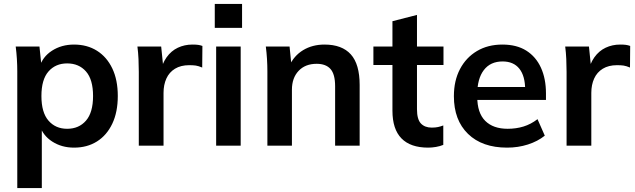

<svg xmlns="http://www.w3.org/2000/svg" viewBox="-20 -742 3232 978"><path d="M68 216V-379Q68 -410 66 -442Q64 -474 60 -505H181L192 -399H181Q196 -452 244.5 -483.5Q293 -515 357 -515Q424 -515 474 -483.5Q524 -452 552 -393.5Q580 -335 580 -253Q580 -171 552 -112Q524 -53 474 -21.5Q424 10 357 10Q294 10 246 -21Q198 -52 182 -104H193V216ZM322 -86Q382 -86 418 -127.5Q454 -169 454 -253Q454 -337 418 -378Q382 -419 322 -419Q263 -419 227 -378Q191 -337 191 -253Q191 -169 227 -127.5Q263 -86 322 -86Z M687 0V-376Q687 -408 685.5 -441Q684 -474 680 -505H801L815 -367H795Q805 -417 828.5 -450Q852 -483 886 -499Q920 -515 960 -515Q978 -515 989 -513.5Q1000 -512 1011 -508L1010 -398Q991 -406 977.5 -408Q964 -410 944 -410Q901 -410 871.5 -392Q842 -374 827.5 -342Q813 -310 813 -269V0Z M1081 0V-505H1206V0ZM1074 -600V-722H1213V-600Z M1342 0V-379Q1342 -410 1340 -442Q1338 -474 1334 -505H1455L1465 -405H1453Q1477 -458 1524 -486.5Q1571 -515 1633 -515Q1722 -515 1767 -465Q1812 -415 1812 -309V0H1687V-303Q1687 -364 1663.5 -390.5Q1640 -417 1593 -417Q1535 -417 1501 -381Q1467 -345 1467 -285V0Z M2161 10Q2071 10 2025 -37Q1979 -84 1979 -178V-411H1882V-505H1979V-634L2104 -666V-505H2239V-411H2104V-186Q2104 -134 2124 -113Q2144 -92 2179 -92Q2198 -92 2211.5 -95Q2225 -98 2238 -103V-4Q2221 3 2200.5 6.5Q2180 10 2161 10Z M2563 10Q2436 10 2364 -60Q2292 -130 2292 -252Q2292 -331 2323 -390Q2354 -449 2409.5 -482Q2465 -515 2539 -515Q2612 -515 2661 -484Q2710 -453 2735.5 -397Q2761 -341 2761 -266V-233H2393V-299H2672L2655 -285Q2655 -355 2625.5 -392Q2596 -429 2540 -429Q2478 -429 2444.5 -385Q2411 -341 2411 -262V-249Q2411 -167 2451.5 -126.5Q2492 -86 2566 -86Q2609 -86 2646.5 -97.5Q2684 -109 2718 -135L2755 -51Q2719 -22 2669 -6Q2619 10 2563 10Z M2866 0V-376Q2866 -408 2864.5 -441Q2863 -474 2859 -505H2980L2994 -367H2974Q2984 -417 3007.5 -450Q3031 -483 3065 -499Q3099 -515 3139 -515Q3157 -515 3168 -513.5Q3179 -512 3190 -508L3189 -398Q3170 -406 3156.5 -408Q3143 -410 3123 -410Q3080 -410 3050.5 -392Q3021 -374 3006.5 -342Q2992 -310 2992 -269V0Z"/></svg>

Font: Mulish ExtraLight
Style: Bold
Weight: 700
Version: Version 3.603